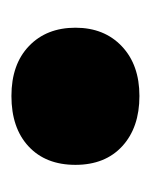

<svg xmlns="http://www.w3.org/2000/svg" viewBox="16 -448 264 336"><g transform="rotate(-90 148.0 -280.0)"><path d="M148 -168Q93 -168 60.2 -198Q27.5 -228 27.5 -280Q27.5 -332 59.8 -362Q92 -392 148 -392Q203.5 -392 235.5 -361.2Q267.5 -330.5 267.5 -280Q267.5 -229.5 235 -198.8Q202.5 -168 148 -168Z"/></g></svg>

Font: Encode Sans SC Condensed Thin ExtraBold
Style: Regular
Weight: 800
Version: Version 3.002